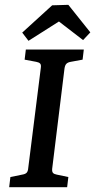

<svg xmlns="http://www.w3.org/2000/svg" viewBox="-20 -775 394 795"><path d="M18 0 23 -42 72 -52Q85 -54 90.5 -60Q96 -66 97 -80L149 -494Q151 -507 146 -512Q141 -517 130 -519L82 -528L87 -570H327L322 -528L273 -519Q261 -517 255 -511Q249 -505 247 -491L196 -76Q195 -64 199.5 -59Q204 -54 215 -52L263 -42L258 0ZM72 -640 196 -753 263 -755 354 -641 324 -609 224 -686 98 -606Z"/></svg>

Font: Rasa Medium
Style: Italic
Weight: 500
Italic angle: -7.10001°
Designer: Anna Giedrys (Yrsa+Rasa design), David Brezina (Yrsa art-direction, Rasa art-direction, design)
Foundry: Rosetta Type Foundry
Version: Version 2.004